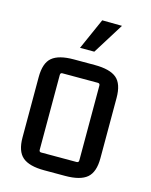

<svg xmlns="http://www.w3.org/2000/svg" viewBox="-108 -765 661 843"><g transform="rotate(15 223.0 -344.0)"><path d="M303 -425H142Q133 -425 133 -415V-75Q133 -65 142 -65H303Q313 -65 313 -75V-415Q313 -425 303 -425ZM46 -108V-382Q46 -446 76.5 -471.5Q107 -497 175 -497H270Q339 -497 369.5 -471.5Q400 -446 400 -382V-108Q400 -45 369.5 -19Q339 7 270 7H175Q107 7 76.5 -19Q46 -45 46 -108ZM188 -553H253L341 -694L251 -695Z"/></g></svg>

Font: Gemunu Libre ExtraLight Medium
Style: Regular
Weight: 500
Version: Version 1.100